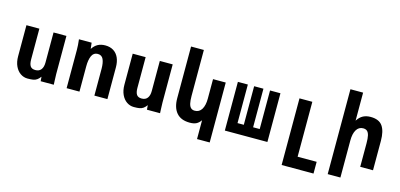

<svg xmlns="http://www.w3.org/2000/svg" viewBox="-81 -1341 4363 2094"><g transform="rotate(15 2100.0 -294.0)"><path d="M72 -199.5V-550H218V-202.5Q218 -152.5 234.5 -127.5Q251 -102.5 292 -102.5Q334.5 -102.5 356.2 -130.8Q378 -159 378 -210.5V-550H523.5V-119Q523.5 -99 526 -45Q527 -28 528 0H380L376 -50Q357 -24.5 339 -12Q321 0.5 297.5 4.8Q274 9 233.5 9Q190 9 153 -16Q116 -41 94 -88.2Q72 -135.5 72 -199.5Z M665 -550H808L816 -481.5Q843 -522.5 878 -541.2Q913 -560 961.5 -560Q1015 -560 1053.8 -536Q1092.5 -512 1113 -466.5Q1133.5 -421 1133.5 -357.5V0H986.5V-303.5Q986.5 -370.5 968.5 -409.8Q950.5 -449 905.5 -449Q858.5 -449 838.2 -404Q818 -359 818 -285V0H673V-430.5Q673 -461 671 -486.8Q669 -512.5 665 -550Z M1272 -199.5V-550H1418V-202.5Q1418 -152.5 1434.5 -127.5Q1451 -102.5 1492 -102.5Q1534.5 -102.5 1556.2 -130.8Q1578 -159 1578 -210.5V-550H1723.5V-119Q1723.5 -99 1726 -45Q1727 -28 1728 0H1580L1576 -50Q1557 -24.5 1539 -12Q1521 0.5 1497.5 4.8Q1474 9 1433.5 9Q1390 9 1353 -16Q1316 -41 1294 -88.2Q1272 -135.5 1272 -199.5Z M2067 16Q1967 16 1916.8 -42.2Q1866.5 -100.5 1866.5 -206.5V-790H2011V-271.5Q2011 -218 2018.5 -186Q2026 -154 2042.5 -139Q2059 -124 2086 -124Q2136.5 -124 2163.2 -168Q2190 -212 2190 -288.5V-508.5H2333.5V168H2190.5V-44.5Q2167 -11.5 2139.2 2.2Q2111.5 16 2067 16Z M2940 0H2459.5V-550H2572V-114.5H2643V-550H2748V-114.5H2822.5V-550H2940Z M3155 -550H3300V70H3515V202.5H3155Z M3666 -790H3809V-473.5Q3837 -517.5 3873.2 -536.5Q3909.5 -555.5 3958 -555.5Q4053 -555.5 4092.8 -498.8Q4132.5 -442 4132.5 -332.5V0H3988V-267Q3988 -321.5 3980.5 -353.5Q3973 -385.5 3956.5 -400Q3940 -414.5 3911.5 -414.5Q3862.5 -414.5 3836 -370.5Q3809.5 -326.5 3809.5 -250V168.5H3666Z"/></g></svg>

Font: JuliaMono ExtraBold
Style: Regular
Weight: 800
Monospace: yes
Designer: cormullion
Foundry: corm
Version: Version 0.055; ttfautohint (v1.8.4)